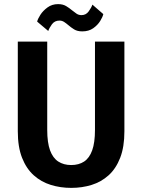

<svg xmlns="http://www.w3.org/2000/svg" viewBox="-20 -902 690 933"><path d="M326 11Q273.5 11 226.8 -3.5Q180 -18 144 -50.2Q108 -82.5 87.2 -135.2Q66.5 -188 66.5 -264V-700H209.5V-270.5Q209.5 -209 223.2 -171.5Q237 -134 263.2 -117Q289.5 -100 326 -100Q363 -100 388.8 -117Q414.5 -134 428 -171.5Q441.5 -209 441.5 -270.5V-700H584.5V-264Q584.5 -188 564 -135.2Q543.5 -82.5 507.8 -50.2Q472 -18 425.5 -3.5Q379 11 326 11ZM379.5 -749.5Q356 -749.5 340.2 -759.2Q324.5 -769 312.5 -779.5Q302 -788.5 291.8 -795.2Q281.5 -802 269 -802Q245.5 -802 232.2 -783.8Q219 -765.5 214.5 -751.5L160.5 -797Q163.5 -810 176.2 -830Q189 -850 211 -866Q233 -882 262 -882Q285.5 -882 301.2 -872.5Q317 -863 330 -852Q341.5 -842.5 352 -835.5Q362.5 -828.5 376 -828.5Q398 -828.5 411.2 -847Q424.5 -865.5 429 -879.5L482 -833.5Q479 -819.5 466.8 -799.8Q454.5 -780 433 -764.8Q411.5 -749.5 379.5 -749.5Z"/></svg>

Font: Trispace Thin SemiBold
Style: Regular
Weight: 600
Version: Version 1.210